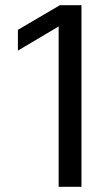

<svg xmlns="http://www.w3.org/2000/svg" viewBox="-20 -720 426 740"><path d="M294 -700V0H206V-618L49 -525V-605L211 -700Z"/></svg>

Font: KoHo Medium
Style: Regular
Weight: 500
Version: Version 1.000; ttfautohint (v1.6)